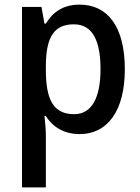

<svg xmlns="http://www.w3.org/2000/svg" viewBox="-20 -569 606 829"><path d="M324 -549C253 -549 208 -517 178 -467H172L159 -539H75V240H178V15C178 -8 175 -41 172 -68H178C206 -23 254 10 324 10C443 10 519 -89 519 -270C519 -455 444 -549 324 -549ZM299 -464C379 -464 414 -394 414 -271C414 -148 377 -76 300 -76C209 -76 178 -141 178 -268V-287C179 -407 212 -464 299 -464Z"/></svg>

Font: Noto Sans Myanmar SemiCondensed Medium
Style: Regular
Weight: 500
Width: 4
Designer: Monotype Design Team
Foundry: Monotype Imaging Inc.
Version: Version 2.107